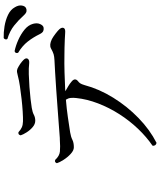

<svg xmlns="http://www.w3.org/2000/svg" viewBox="66 -896 868 1040"><g transform="rotate(-90 500.0 -376.0)"><path d="M246 38Q237 36 233 29.5Q229 23 231 16Q278 -16 322 -62Q366 -108 401.5 -163.5Q437 -219 460 -279Q483 -339 489 -397Q491 -414 489.5 -427.5Q488 -441 480 -453Q431 -449 386 -442.5Q341 -436 303 -430Q279 -426 263 -418Q247 -410 222 -410Q205 -410 186.5 -427Q168 -444 154 -466Q140 -488 136 -502Q141 -516 154 -511Q175 -488 199 -485.5Q223 -483 266 -486Q270 -486 272 -486Q296 -488 338.5 -491Q381 -494 432.5 -498Q484 -502 535.5 -505.5Q587 -509 629 -511.5Q671 -514 694 -515Q714 -516 726 -519.5Q738 -523 758 -534Q777 -544 808 -529Q821 -522 838 -509Q855 -496 862 -488Q873 -475 868.5 -465Q864 -455 842 -457Q828 -458 806 -459Q784 -460 762 -460.5Q740 -461 724 -461Q676 -462 628 -460.5Q580 -459 537 -457Q530 -456 526 -456Q540 -448 553.5 -440Q567 -432 576 -424Q601 -405 581 -388Q574 -383 569 -376Q564 -369 559 -352Q538 -273 491 -197Q444 -121 380.5 -59.5Q317 2 246 38ZM366 -619Q348 -619 331.5 -633Q315 -647 303 -666Q291 -685 287 -698Q290 -713 304 -710Q318 -697 331 -691.5Q344 -686 363 -685.5Q382 -685 414 -687H415Q447 -689 483 -693Q519 -697 552.5 -702Q586 -707 608 -713Q609 -713 612 -714Q622 -717 630.5 -718Q639 -719 649 -715Q663 -708 674.5 -700Q686 -692 695 -683Q708 -670 702 -660Q696 -650 676 -652Q651 -655 617.5 -654Q584 -653 549 -650.5Q514 -648 484 -644.5Q454 -641 436 -638Q412 -634 398 -626.5Q384 -619 366 -619ZM871 -574Q862 -572 852.5 -575.5Q843 -579 835 -595Q818 -630 795 -659.5Q772 -689 734 -712Q729 -727 743 -731Q772 -725 803.5 -711Q835 -697 859.5 -677Q884 -657 891 -631Q897 -609 889.5 -592.5Q882 -576 871 -574ZM976 -669Q968 -665 958.5 -666.5Q949 -668 937 -681Q911 -710 881.5 -733.5Q852 -757 809 -770Q805 -775 807 -781Q809 -787 814 -790Q844 -791 877.5 -785.5Q911 -780 939.5 -766.5Q968 -753 981 -729Q993 -709 990 -691.5Q987 -674 976 -669Z"/></g></svg>

Font: Zen Old Mincho
Style: Regular
Weight: 400
Designer: Yoshimichi Ohira
Foundry: Positype
Version: Version 1.001